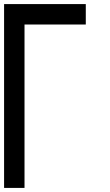

<svg xmlns="http://www.w3.org/2000/svg" viewBox="-20 -920 540 940"><path d="M0 0V-900H400V-800H100V0Z"/></svg>

Font: Galmuri9 Regular
Style: Regular
Weight: 400
Designer: Lee Minseo (quiple)
Version: Version 2.399;hotconv 1.1.1;makeotfexe 2.6.0 DEVELOPMENT